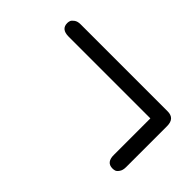

<svg xmlns="http://www.w3.org/2000/svg" viewBox="-40 -588 780 780"><g transform="rotate(45 350.0 -198.5)"><path d="M58.1 -325.2Q58.1 -332 60.5 -338.6Q63 -345.2 73 -352.5Q83 -359.9 100.1 -359.9H600.1Q641.1 -359.9 641.1 -315.9V-80.1Q641.1 -62 633.5 -51.5Q626 -41 619.4 -39.1Q612.8 -37.1 606 -37.1Q569.8 -37.1 570.8 -82V-290H101.1Q58.1 -290 58.1 -325.2Z"/></g></svg>

Font: CMU Typewriter Text Variable Width
Style: Medium
Weight: 500
Version: Version 0.7.0